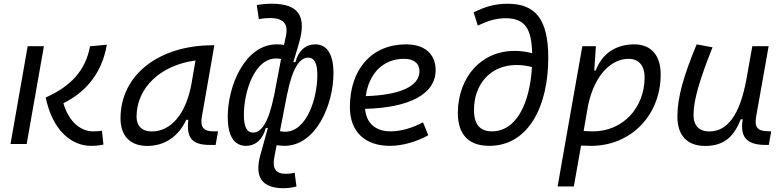

<svg xmlns="http://www.w3.org/2000/svg" viewBox="-20 -762 4142 1016"><path d="M461.9 9.8C487.8 9.8 508.3 7.3 527.3 2.9L519.5 -70.3C504.9 -67.9 493.2 -66.9 471.2 -66.9C413.6 -66.9 347.2 -108.9 315.4 -215.8C416 -265.1 516.6 -357.4 545.4 -525.4L456.5 -517.1C432.6 -389.6 356 -305.7 221.7 -246.1C256.8 -77.6 353.5 9.8 461.9 9.8ZM35.6 0H121.1L212.4 -517.6H126.5Z M759.3 10.3C851.1 10.3 924.3 -39.6 965.8 -127.9H976.6C965.3 -32.2 996.1 4.9 1090.3 4.9H1121.1L1133.8 -66.9H1108.9C1055.2 -66.9 1038.6 -92.3 1048.3 -145L1114.3 -522.5H1105C826.7 -522.5 617.7 -370.1 617.7 -135.3C617.7 -43 668.9 10.3 759.3 10.3ZM783.2 -66.4C732.4 -66.4 702.6 -94.7 702.6 -144C702.6 -299.8 832 -418 1014.6 -441.9L993.2 -319.3C964.4 -157.7 883.8 -66.4 783.2 -66.4Z M1479.5 233.9C1503.4 233.9 1526.4 231 1548.8 224.6L1539.1 151.9C1523.9 156.2 1505.4 157.7 1491.7 157.7C1439.5 157.7 1419.4 129.9 1432.1 67.4L1443.8 6.3C1457.5 8.3 1471.7 9.8 1484.9 9.8C1652.8 9.8 1744.6 -209 1744.6 -374.5C1744.6 -472.2 1712.4 -527.3 1647.9 -527.3C1598.1 -527.3 1559.1 -494.6 1543 -433.1H1532.2C1543 -470.2 1561 -525.9 1568.8 -559.6C1597.2 -679.7 1555.7 -742.2 1419.4 -742.2C1397.9 -742.2 1367.2 -740.7 1338.9 -734.9L1349.6 -660.6C1368.2 -664.6 1390.1 -666.5 1407.7 -666.5C1481.4 -666.5 1506.8 -635.3 1492.7 -569.3L1482.9 -524.4C1470.2 -526.4 1457 -527.3 1444.8 -527.3C1276.9 -527.3 1185.1 -309.1 1185.1 -143.6C1185.1 -45.4 1217.3 9.8 1281.7 9.8C1331.5 9.8 1370.6 -23.4 1386.7 -85H1397.5C1385.3 -40.5 1363.8 37.6 1357.9 57.6C1324.2 178.2 1369.6 233.9 1479.5 233.9ZM1461.4 -67.9 1500 -267.1V-265.1C1527.8 -403.3 1566.4 -457 1610.4 -457C1644 -457 1659.2 -426.8 1659.2 -363.8C1659.2 -244.1 1604.5 -64.9 1488.3 -64.9C1480 -64.9 1470.7 -65.9 1461.4 -67.9ZM1467.3 -449.7 1429.2 -250V-252.4C1401.4 -114.7 1363.3 -60.5 1319.3 -60.5C1285.6 -60.5 1270.5 -90.8 1270.5 -154.3C1270.5 -273.9 1325.2 -452.6 1441.4 -452.6C1449.2 -452.6 1458 -451.7 1467.3 -449.7Z M2047.4 -66.9C1966.8 -66.9 1917.5 -110.8 1912.1 -186C2147 -191.9 2285.2 -264.6 2285.2 -390.6C2285.2 -476.6 2227.1 -527.3 2128.9 -527.3C1948.2 -527.3 1831.5 -397.5 1831.5 -194.8C1831.5 -66.4 1910.2 9.8 2043 9.8C2108.4 9.8 2183.6 -11.2 2246.6 -46.4L2218.3 -114.7C2162.6 -84.5 2099.6 -66.9 2047.4 -66.9ZM1915.5 -253.4C1932.6 -375.5 2008.8 -450.7 2118.7 -450.7C2170.4 -450.7 2199.7 -426.3 2199.7 -385.7C2199.7 -305.2 2096.7 -258.8 1915.5 -253.4Z M2568.8 9.8C2778.3 9.8 2881.3 -202.6 2881.3 -456.1C2881.3 -664.1 2810.5 -742.2 2665.5 -742.2C2589.8 -742.2 2537.1 -721.2 2486.3 -696.8L2508.3 -626.5C2559.1 -650.4 2602.1 -665.5 2655.8 -665.5C2758.8 -665.5 2793 -608.9 2795.9 -480.5C2763.7 -488.8 2732.9 -492.7 2703.6 -492.7C2524.4 -492.7 2405.3 -352.5 2402.8 -168C2401.9 -75.7 2438 9.8 2568.8 9.8ZM2794.9 -407.2C2784.2 -219.7 2714.8 -66.9 2583 -66.9C2519 -66.9 2487.8 -104.5 2488.3 -181.2C2488.3 -313 2572.3 -418 2713.4 -418C2738.8 -418 2766.6 -414.6 2794.9 -407.2Z M3016.6 224.6 3054.7 8.3C3072.8 9.3 3090.3 9.8 3108.4 9.8C3318.4 9.8 3476.1 -152.3 3476.1 -367.7C3476.1 -469.7 3425.3 -527.3 3336.4 -527.3C3235.4 -527.3 3164.6 -475.1 3132.3 -388.7H3124.5L3133.3 -517.6H3061.5L2970.2 -1V-0.5C2970.2 -0.5 2970.2 -0.5 2970.2 -0.5L2930.7 224.6ZM3068.4 -68.8 3092.3 -206.1C3129.4 -377 3222.2 -450.7 3305.7 -450.7C3359.9 -450.7 3391.1 -415 3391.1 -353C3391.1 -189.9 3273.9 -66.9 3119.1 -66.9C3100.6 -66.9 3083.5 -67.9 3068.4 -68.8Z M3710.4 10.3C3820.3 10.3 3865.7 -47.4 3900.4 -130.9H3910.2C3895.5 -40 3927.2 4.9 4031.2 4.9H4048.3L4061 -66.9L4044.4 -67.4C3987.3 -68.4 3971.2 -89.4 3981.4 -146L4047.4 -517.6H3960.9L3928.7 -336.4V-336.9C3895 -157.2 3831.1 -66.4 3733.4 -66.4C3679.7 -66.4 3649.9 -97.2 3649.9 -153.8C3649.9 -231.9 3681.6 -338.9 3750.5 -511.7L3666.5 -527.3C3598.1 -362.3 3564.5 -248 3564.5 -145C3564.5 -45.4 3616.7 10.3 3710.4 10.3Z"/></svg>

Font: Cascadia Code PL SemiLight
Style: Italic
Weight: 350
Italic angle: -10°
Monospace: yes
Designer: Aaron Bell
Foundry: Saja Typeworks
Version: Version 2404.023